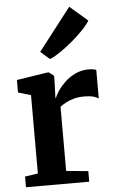

<svg xmlns="http://www.w3.org/2000/svg" viewBox="-59 -918 570 957"><g transform="rotate(-5 226.0 -439.0)"><path d="M31.5 0V-53.5L96.5 -63V-455.5L33 -474V-536.5L188.5 -560.5H194L219.5 -541.5V-518.5L216.5 -430.5L219.5 -431Q223.5 -444 237.5 -465Q251.5 -486 274 -507.5Q296.5 -529 327 -543.5Q357.5 -558 394 -558Q407.5 -558 416.8 -556.2Q426 -554.5 431.5 -552V-409Q422 -416 405 -420.8Q388 -425.5 360.5 -425.5Q330 -425.5 306.5 -418.8Q283 -412 266.2 -402.8Q249.5 -393.5 238 -384.5V-63.5L348 -53V0ZM206 -626.5 161 -666 324.5 -877.5 413.5 -800.5Q400.5 -779 375.2 -753Q350 -727 319.5 -701.2Q289 -675.5 259.5 -655.5Q230 -635.5 208 -626.5Z"/></g></svg>

Font: Merriweather 36pt
Style: Bold
Weight: 700
Designer: Eben Sorkin
Foundry: Eben Sorkin
Version: Version 2.100